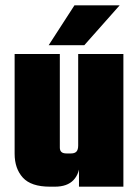

<svg xmlns="http://www.w3.org/2000/svg" viewBox="-20 -702 524 722"><path d="M35 -499H205V-147Q205 -136 211 -130.5Q217 -125 230 -125H247Q261 -125 267.5 -132Q274 -139 274 -155V-182H280V-92Q280 -50 256.5 -25Q233 0 186 0H168Q97 0 66 -34Q35 -68 35 -124ZM274 -499H444V0H277V-95H274ZM163 -532 260 -682H430L297 -532Z"/></svg>

Font: Teko Variable Light
Style: Regular
Weight: 300
Designer: Manushi Parikh, Jonny Pinhorn
Foundry: Indian Type Foundry
Version: Version 3.000